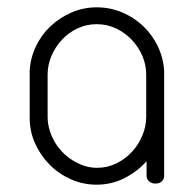

<svg xmlns="http://www.w3.org/2000/svg" viewBox="-20 -498 533 524"><path d="M428 -301V-295V-179V-18Q428 -9 421.5 -3Q415 3 404 3Q394 3 387 -3Q380 -9 380 -18V-58Q354 -29 319 -11.5Q284 6 244 6H243Q207 6 174 -8.5Q141 -23 116 -48Q91 -73 76 -106Q61 -139 61 -177V-179V-295V-301V-305Q63 -340 78 -371.5Q93 -403 118 -426.5Q143 -450 175.5 -464Q208 -478 244 -478Q280 -478 312.5 -464.5Q345 -451 370 -427.5Q395 -404 410.5 -372Q426 -340 428 -304ZM244 -432Q216 -432 191.5 -420.5Q167 -409 149 -389.5Q131 -370 120.5 -345.5Q110 -321 110 -295V-179Q110 -160 116 -141Q122 -121 134.5 -102.5Q147 -84 164 -70.5Q181 -57 201.5 -48.5Q222 -40 245 -40Q273 -40 297.5 -52Q322 -64 340 -83.5Q358 -103 368.5 -128Q379 -153 379 -179V-295Q379 -321 368.5 -345.5Q358 -370 339.5 -389.5Q321 -409 296.5 -420.5Q272 -432 244 -432Z"/></svg>

Font: AkaAcidDosis
Style: Light
Weight: 300
Designer: Edgar Tolentino, Pablo Impallari, Igino Marini, Aka-Acid
Foundry: Edgar Tolentino, Pablo Impallari, Igino Marini, Aka-Acid
Version: Version 1.007